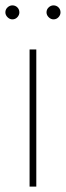

<svg xmlns="http://www.w3.org/2000/svg" viewBox="-25 -694 245 714"><path d="M85 0V-510H110V0ZM174 -622Q164 -622 156 -630Q148 -638 148 -648Q148 -659 156 -666.5Q164 -674 174 -674Q185 -674 192.5 -666.5Q200 -659 200 -648Q200 -638 192.5 -630Q185 -622 174 -622ZM21 -622Q11 -622 3 -630Q-5 -638 -5 -648Q-5 -659 3 -666.5Q11 -674 21 -674Q32 -674 39.5 -666.5Q47 -659 47 -648Q47 -638 39.5 -630Q32 -622 21 -622Z"/></svg>

Font: MuseoModerno Thin
Style: Regular
Weight: 100
Designer: Pablo Cosgaya, Héctor Gatti, Marcela Romero, and the Authors of The MuseoModerno Project.
Foundry: Omnibus-Type Team
Version: Version 1.003